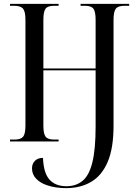

<svg xmlns="http://www.w3.org/2000/svg" viewBox="-20 -734 716 996"><path d="M322 242Q299 242 273 238.5Q247 235 224 227Q190 216 168 193.5Q146 171 146 139Q146 116 161 100.5Q176 85 203 85Q206 164 237 198Q268 232 325 232Q375 232 409 203.5Q443 175 459.5 107Q476 39 476 -78V-369H205V-83Q205 -40 216.5 -25Q228 -10 260 -10H284V0H32V-10H56Q88 -10 100 -25Q112 -40 112 -83V-631Q112 -674 99.5 -689Q87 -704 53 -704H32V-714H284V-704H260Q228 -704 216.5 -689Q205 -674 205 -631V-379H476V-631Q476 -674 464.5 -689Q453 -704 420 -704H398V-714H650V-704H626Q593 -704 581 -689Q569 -674 569 -632V-82Q569 34 539 105Q509 176 453.5 209Q398 242 322 242Z"/></svg>

Font: Noto Serif Display Condensed
Style: Regular
Weight: 400
Width: 3
Designer: Monotype Design Team
Foundry: Monotype Imaging Inc.
Version: Version 2.009